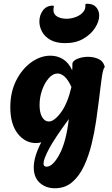

<svg xmlns="http://www.w3.org/2000/svg" viewBox="-20 -804 597 1024"><path d="M273 200Q224 200 192 171Q160 142 160 89Q160 32 200 -45Q193 -43 186 -42Q179 -41 172 -41Q114 -41 74.5 -91.5Q35 -142 35 -232Q35 -313 66.5 -375Q98 -437 147 -472Q196 -507 249 -507Q286 -507 316 -488.5Q346 -470 365 -429Q366 -439 366 -447Q366 -455 366 -462Q366 -479 392 -490Q418 -501 450 -501Q479 -501 504 -490Q529 -479 537 -453L539 -447Q530 -439 523.5 -395Q517 -351 508 -273Q502 -224 493 -161.5Q484 -99 468.5 -35.5Q453 28 428 81.5Q403 135 365 167.5Q327 200 273 200ZM240 -156Q269 -156 304.5 -203.5Q340 -251 361 -340Q343 -379 324.5 -395.5Q306 -412 287 -412Q262 -412 240 -387Q218 -362 204.5 -323.5Q191 -285 191 -244Q191 -202 205 -179Q219 -156 240 -156ZM228 85Q262 85 297.5 18.5Q333 -48 347 -169Q271 -66 241.5 -10.5Q212 45 212 68Q212 85 228 85ZM328 -574Q279 -574 248.5 -591.5Q218 -609 204 -635.5Q190 -662 190 -689Q190 -723 209 -748.5Q228 -774 262 -774Q268 -774 267 -767Q266 -763 265.5 -759.5Q265 -756 265 -751Q265 -727 285.5 -715.5Q306 -704 334 -704Q359 -704 383.5 -713Q408 -722 423 -739Q438 -756 435 -779Q435 -781 436.5 -782.5Q438 -784 446 -784Q477 -784 493 -765.5Q509 -747 509 -721Q509 -690 487.5 -656Q466 -622 425.5 -598Q385 -574 328 -574Z"/></svg>

Font: Agbalumo
Style: Regular
Weight: 400
Designer: Raphael Alegbeleye
Foundry: Sorkin Type Co.
Version: Version 1.000; ttfautohint (v1.8.4)